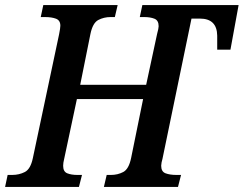

<svg xmlns="http://www.w3.org/2000/svg" viewBox="-36 -734 957 754"><path d="M-16 0H274L286 -47H268Q244 -47 228 -53.5Q212 -60 212 -83Q212 -94 216 -110L266 -345H526L479 -114Q470 -70 448 -58.5Q426 -47 400 -47H383L372 0H663L675 -47H657Q631 -47 614 -53.5Q597 -60 597 -83Q597 -88 598.5 -96Q600 -104 602 -110L716 -661H749Q816 -661 817 -594V-539H869L901 -714H523L513 -667H531Q554 -667 570.5 -660.5Q587 -654 587 -631Q587 -623 581 -601L538 -401H279L319 -600Q328 -644 350 -655.5Q372 -667 398 -667H415L426 -714H134L124 -667H141Q167 -667 184 -660.5Q201 -654 201 -633Q201 -624 196 -599L93 -113Q84 -70 61.5 -58.5Q39 -47 12 -47H-6Z"/></svg>

Font: Noto Serif SemiCondensed Semi
Style: Italic
Weight: 600
Width: 4
Italic angle: -12°
Designer: Monotype Design Team
Foundry: Monotype Imaging Inc.
Version: Version 1.901